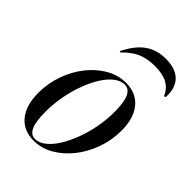

<svg xmlns="http://www.w3.org/2000/svg" viewBox="-188 -695 792 792"><g transform="rotate(45 207.5 -299.5)"><path d="M156.5 12.9Q96.8 12.9 63.7 -27.8Q30.6 -68.5 30.6 -140.3Q30.6 -196.8 49.2 -248.4Q67.7 -300 99.6 -339.9Q131.5 -379.8 172.2 -402.8Q212.9 -425.8 258.1 -425.8Q316.9 -425.8 350.4 -385.5Q383.9 -345.2 383.9 -272.6Q383.9 -216.9 365.3 -165.3Q346.8 -113.7 314.9 -73.8Q283.1 -33.9 242.3 -10.5Q201.6 12.9 156.5 12.9ZM155.6 4Q178.2 4 200.8 -13.7Q223.4 -31.5 242.3 -61.7Q261.3 -91.9 276.6 -131.9Q291.9 -171.8 300.4 -216.9Q308.9 -262.1 308.9 -307.3Q308.9 -363.7 296.4 -390.3Q283.9 -416.9 258.9 -416.9Q236.3 -416.9 213.7 -399.6Q191.1 -382.3 172.2 -352Q153.2 -321.8 138.3 -281.9Q123.4 -241.9 114.9 -196.8Q106.5 -151.6 106.5 -105.6Q106.5 -50 118.5 -23Q130.6 4 155.6 4ZM303.2 -612.1Q361.3 -612.1 389.9 -582.7Q418.5 -553.2 414.5 -499.2L407.3 -497.6Q392.7 -529.8 365.3 -544.4Q337.9 -558.9 293.5 -558.9Q247.6 -558.9 215.3 -544.4Q183.1 -529.8 152.4 -497.6L146.8 -500Q175.8 -558.9 213.7 -585.5Q251.6 -612.1 303.2 -612.1Z"/></g></svg>

Font: Playfair 144pt SemiCondensed
Style: Italic
Weight: 400
Width: 4
Italic angle: -15.6°
Designer: Claus Eggers Sørensen
Foundry: Claus Eggers Sørensen
Version: Version 2.203